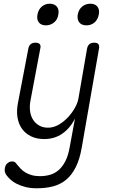

<svg xmlns="http://www.w3.org/2000/svg" viewBox="-20 -789 640 1030"><path d="M354 0 382 -152Q355 -100 313.5 -71.5Q272 -43 217 -43Q177 -43 147 -57.5Q117 -72 98.5 -97.5Q80 -123 74 -158Q68 -193 76 -235L132 -528Q135 -544 144.5 -552Q154 -560 170 -560Q187 -560 193.5 -552Q200 -544 196 -528L144 -252Q138 -223 141 -196Q144 -169 156 -149Q168 -129 188.5 -116.5Q209 -104 238 -104Q266 -104 293 -119Q320 -134 342.5 -157.5Q365 -181 381 -209Q397 -237 401 -262L447 -528Q450 -544 459.5 -552Q469 -560 485 -560Q502 -560 508 -552Q514 -544 511 -528L419 0Q408 65 386.5 107.5Q365 150 335 175Q305 200 265.5 210.5Q226 221 177 221Q144 221 118 214.5Q92 208 71.5 198Q51 188 37 175Q23 162 14 150Q8 141 6 132Q4 123 6 114Q7 107 10 100Q13 93 18.5 88Q24 83 30.5 80Q37 77 45 77Q53 77 58.5 80Q64 83 70 92Q79 103 90 115Q101 127 116 136Q131 145 150 150.5Q169 156 194 156Q222 156 247.5 149Q273 142 294 124Q315 106 330.5 76Q346 46 354 0ZM444 -653Q418 -653 405.5 -668.5Q393 -684 397 -711Q402 -738 420.5 -753.5Q439 -769 465 -769Q490 -769 502.5 -753.5Q515 -738 510 -711Q505 -684 487 -668.5Q469 -653 444 -653ZM226 -653Q201 -653 188.5 -668.5Q176 -684 181 -711Q186 -738 204 -753.5Q222 -769 247 -769Q272 -769 285 -753.5Q298 -738 293 -711Q289 -684 270 -668.5Q251 -653 226 -653Z"/></svg>

Font: Maple Mono NL ExtraLight
Style: Italic
Weight: 275
Italic angle: -10°
Monospace: yes
Designer: subframe7536
Version: Version 7.000